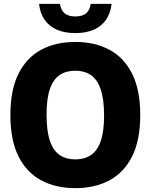

<svg xmlns="http://www.w3.org/2000/svg" viewBox="-20 -968 782 998"><path d="M371.5 10Q270 10 194.2 -30.5Q118.5 -71 76.2 -155Q34 -239 34 -370Q34 -501 76.2 -585Q118.5 -669 194.2 -709.5Q270 -750 371.5 -750Q472.5 -750 548.5 -709.5Q624.5 -669 666.8 -584.8Q709 -500.5 709 -370Q709 -239.5 666.8 -155.2Q624.5 -71 548.5 -30.5Q472.5 10 371.5 10ZM371.5 -139.5Q419 -139.5 452.2 -161.8Q485.5 -184 503.2 -233.8Q521 -283.5 521 -366.5Q521 -452.5 503.2 -504Q485.5 -555.5 452 -578Q418.5 -600.5 371.5 -600.5Q324 -600.5 290.8 -578.5Q257.5 -556.5 239.8 -506.5Q222 -456.5 222 -373.5Q222 -287 239.5 -235.8Q257 -184.5 290.5 -162Q324 -139.5 371.5 -139.5ZM371.5 -796Q314.5 -796 274.2 -814.2Q234 -832.5 211 -866.5Q188 -900.5 183 -948H291.5Q297 -914.5 316.2 -898.5Q335.5 -882.5 371.5 -882.5Q408 -882.5 427.2 -898.5Q446.5 -914.5 451.5 -948H560Q555 -900.5 532 -866.5Q509 -832.5 468.8 -814.2Q428.5 -796 371.5 -796Z"/></svg>

Font: Encode Sans SC SemiCondensed ExtraBold
Style: Regular
Weight: 800
Width: 4
Designer: Multiple Designers
Foundry: Impallari Type
Version: Version 3.002